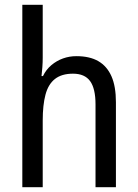

<svg xmlns="http://www.w3.org/2000/svg" viewBox="-20 -780 573 800"><path d="M158 -540Q158 -520 156.5 -500Q155 -480 153 -463H159Q172 -490 194 -508.5Q216 -527 242.5 -536.5Q269 -546 298 -546Q354 -546 390 -525Q426 -504 444.5 -462Q463 -420 463 -354V0H378V-345Q378 -411 355.5 -442Q333 -473 284 -473Q237 -473 209 -451Q181 -429 169.5 -385.5Q158 -342 158 -278V0H73V-760H158Z"/></svg>

Font: Noto Sans Display SemiCondensed
Style: Regular
Weight: 400
Width: 4
Version: Version 2.003